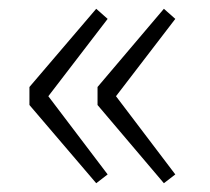

<svg xmlns="http://www.w3.org/2000/svg" viewBox="-20 -497 479 437"><path d="M199 -80 47 -258V-299L199 -477L225 -454L90 -278L225 -100ZM353 -80 202 -258V-299L353 -477L379 -454L244 -278L379 -100Z"/></svg>

Font: Noto Sans SC ExtraLight
Style: Regular
Weight: 250
Designer: Ryoko NISHIZUKA 西塚涼子 (kana, bopomofo & ideographs); Paul D. Hunt (Latin, Greek & Cyrillic); Sandoll Communications 산돌커뮤니
Foundry: Adobe
Version: Version 2.004-H2;hotconv 1.0.118;makeotfexe 2.5.65603